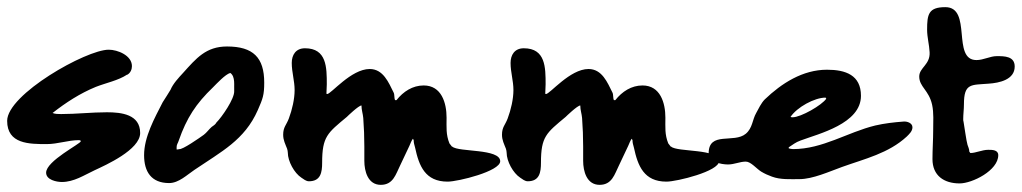

<svg xmlns="http://www.w3.org/2000/svg" viewBox="-20 -638 2858 537"><path d="M127 -322C164 -351 204 -377 248 -395C276 -406 311 -413 335 -429H336C345 -434 349 -444 349 -453C349 -483 309 -499 284 -499C221 -499 0 -374 0 -300C0 -235 62 -235 111 -235C141 -235 171 -246 200 -246C202 -246 206 -246 206 -243C206 -236 109 -188 109 -155C109 -135 138 -129 153 -129C187 -129 215 -148 245 -162C275 -176 372 -219 372 -266C372 -318 320 -324 279 -324C236 -324 194 -319 151 -319C143 -319 134 -319 127 -322Z M719 -407C719 -477 688 -508 615 -508C556 -508 529 -475 492 -434C480 -421 464 -404 457 -387C457 -386 438 -357 435 -352C412 -307 383 -255 383 -204C383 -158 403 -126 453 -126C480 -126 503 -149 524 -163C599 -214 664 -246 701 -330C715 -362 719 -372 719 -407ZM474 -220V-227C474 -234 478 -238 480 -245C502 -308 528 -348 576 -394C586 -404 610 -430 624 -434C639 -424 634 -398 635 -383C636 -362 601 -311 585 -295C583 -290 576 -286 572 -283C564 -276 558 -267 550 -261C539 -253 489 -218 481 -221C479 -220 478 -220 476 -220Z M772 -261C772 -246 778 -235 783 -222C784 -218 785 -215 785 -211C785 -187 803 -154 823 -141C829 -137 836 -131 844 -131C877 -131 881 -156 881 -183C881 -256 896 -266 950 -311C952 -313 983 -343 991 -343C991 -330 995 -320 996 -308C998 -282 999 -254 999 -228V-188C999 -159 1009 -121 1045 -121C1080 -121 1087 -151 1099 -175C1108 -193 1116 -212 1125 -230C1126 -233 1133 -249 1135 -250L1137 -246C1137 -238 1139 -233 1141 -225C1152 -174 1169 -130 1232 -130C1261 -130 1379 -159 1379 -187C1379 -223 1262 -212 1245 -228H1244C1241 -231 1240 -234 1237 -237C1227 -262 1229 -282 1229 -309C1229 -350 1215 -399 1165 -399C1134 -399 1108 -382 1089 -358H1085C1082 -364 1084 -373 1081 -379C1067 -407 1052 -445 1014 -445C962 -445 906 -375 895 -375C895 -375 894 -375 893 -376C893 -385 894 -393 894 -402C894 -449 894 -503 833 -503C807 -503 796 -484 796 -462C796 -436 804 -412 804 -386C804 -361 797 -331 788 -307C781 -288 772 -283 772 -261Z M1384 -261C1384 -246 1390 -235 1395 -222C1396 -218 1397 -215 1397 -211C1397 -187 1415 -154 1435 -141C1441 -137 1448 -131 1456 -131C1489 -131 1493 -156 1493 -183C1493 -256 1508 -266 1562 -311C1564 -313 1595 -343 1603 -343C1603 -330 1607 -320 1608 -308C1610 -282 1611 -254 1611 -228V-188C1611 -159 1621 -121 1657 -121C1692 -121 1699 -151 1711 -175C1720 -193 1728 -212 1737 -230C1738 -233 1745 -249 1747 -250L1749 -246C1749 -238 1751 -233 1753 -225C1764 -174 1781 -130 1844 -130C1873 -130 1991 -159 1991 -187C1991 -223 1874 -212 1857 -228H1856C1853 -231 1852 -234 1849 -237C1839 -262 1841 -282 1841 -309C1841 -350 1827 -399 1777 -399C1746 -399 1720 -382 1701 -358H1697C1694 -364 1696 -373 1693 -379C1679 -407 1664 -445 1626 -445C1574 -445 1518 -375 1507 -375C1507 -375 1506 -375 1505 -376C1505 -385 1506 -393 1506 -402C1506 -449 1506 -503 1445 -503C1419 -503 1408 -484 1408 -462C1408 -436 1416 -412 1416 -386C1416 -361 1409 -331 1400 -307C1393 -288 1384 -283 1384 -261Z M1962 -209C1962 -185 1997 -178 2016 -178C2034 -178 2049 -186 2066 -186C2080 -186 2096 -166 2109 -158C2119 -152 2128 -148 2139 -144C2163 -135 2191 -137 2216 -137C2253 -137 2299 -158 2335 -171C2399 -194 2465 -209 2516 -256C2523 -263 2532 -271 2532 -282C2532 -294 2517 -299 2507 -298C2480 -296 2454 -293 2428 -287C2350 -268 2281 -221 2198 -221C2196 -221 2188 -222 2186 -223V-226C2197 -233 2205 -240 2219 -245C2270 -264 2388 -292 2388 -370C2388 -428 2345 -443 2293 -443C2225 -443 2166 -405 2119 -360C2109 -350 2101 -333 2095 -322C2084 -303 2085 -280 2066 -264C2033 -236 1962 -272 1962 -209ZM2191 -311C2209 -338 2258 -365 2289 -365L2291 -362C2279 -344 2220 -310 2197 -310C2195 -310 2193 -310 2191 -311Z M2664 -125C2699 -125 2772 -161 2772 -204C2772 -219 2755 -219 2744 -219C2727 -219 2709 -210 2694 -210L2691 -214C2691 -221 2688 -227 2686 -233C2683 -242 2677 -286 2675 -297C2674 -300 2674 -302 2674 -305C2674 -319 2676 -332 2676 -346C2676 -406 2696 -400 2745 -404C2775 -406 2818 -415 2818 -452C2818 -481 2789 -481 2768 -481C2749 -481 2731 -470 2711 -470C2641 -470 2700 -618 2624 -618C2577 -618 2573 -598 2573 -555C2573 -534 2579 -513 2580 -492C2582 -457 2551 -449 2551 -424C2551 -395 2578 -386 2587 -345C2592 -322 2590 -297 2590 -274C2590 -247 2588 -220 2588 -193C2588 -147 2620 -125 2664 -125Z"/></svg>

Font: ChillLongCangKaiShu Bold
Style: Regular
Weight: 700
Version: Version 3.500;Glyphs 3.1.1 (3135)